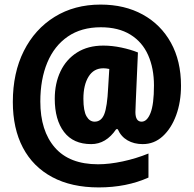

<svg xmlns="http://www.w3.org/2000/svg" viewBox="-20 -743 846 838"><path d="M770 -369Q770 -298 749 -240.5Q728 -183 690.5 -148.5Q653 -114 603 -114Q565 -114 536.5 -130.5Q508 -147 494 -179H487Q443 -114 378 -114Q300 -114 259.5 -167Q219 -220 219 -312Q219 -379 244 -431.5Q269 -484 316.5 -514Q364 -544 431 -544Q469 -544 509.5 -535.5Q550 -527 582 -514L573 -308Q573 -296 572 -282Q571 -268 571 -254Q571 -212 598 -212Q622 -212 637 -250Q652 -288 652 -370Q652 -445 626.5 -502.5Q601 -560 549 -592Q497 -624 420 -624Q335 -624 276 -583.5Q217 -543 186.5 -470Q156 -397 156 -300Q156 -172 219.5 -99Q283 -26 408 -26Q457 -26 515.5 -38.5Q574 -51 628 -73V32Q532 75 411 75Q292 75 208 30Q124 -15 80 -98.5Q36 -182 36 -298Q36 -425 84 -520.5Q132 -616 218.5 -669.5Q305 -723 419 -723Q524 -723 603 -679.5Q682 -636 726 -556.5Q770 -477 770 -369ZM344 -312Q344 -259 357.5 -235.5Q371 -212 393 -212Q422 -212 435 -244.5Q448 -277 452 -360L457 -442Q443 -445 431 -445Q389 -445 366.5 -408.5Q344 -372 344 -312Z"/></svg>

Font: Noto Sans Lao UI Cond Blk
Style: Regular
Weight: 900
Width: 3
Designer: Monotype Design Team
Foundry: Monotype Imaging Inc.
Version: Version 2.000; ttfautohint (v1.8.4.7-5d5b)